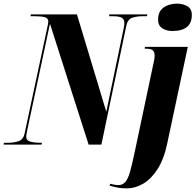

<svg xmlns="http://www.w3.org/2000/svg" viewBox="-64 -793 1072 1053"><path d="M-44 0 -43 -10H-18Q13 -10 38.5 -19Q64 -28 71 -61L194 -636Q197 -651 199 -660Q201 -669 201 -674Q201 -694 181 -699Q161 -704 129 -704H103L105 -714H358L519 -180L615 -641Q618 -656 618 -667Q618 -687 604 -695.5Q590 -704 555 -704H534L536 -714H744L742 -704H717Q687 -704 662 -696Q637 -688 629 -653L492 0H422L210 -663L85 -77Q82 -62 81 -54.5Q80 -47 80 -41Q80 -23 101.5 -16.5Q123 -10 160 -10H166L164 0ZM881 -623Q849 -623 826 -638Q803 -653 803 -685Q803 -718 818 -737Q833 -756 857 -764.5Q881 -773 907 -773Q939 -773 963.5 -759Q988 -745 988 -711Q988 -623 881 -623ZM631 240Q603 240 583.5 236.5Q564 233 537 225L540 215Q547 217 561 219.5Q575 222 585 222Q608 222 622.5 206Q637 190 648 153Q659 116 672 54L774 -428Q778 -446 781 -461Q784 -476 784 -488Q784 -508 774 -517Q764 -526 735 -526H729L731 -536H966L854 -10Q836 78 801 133Q766 188 722 214Q678 240 631 240Z"/></svg>

Font: Noto Serif Display ExtraCondensed Black
Style: Italic
Weight: 900
Width: 2
Italic angle: -12°
Designer: Monotype Design Team
Foundry: Monotype Imaging Inc.
Version: Version 2.009